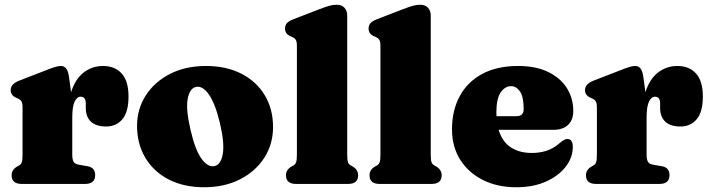

<svg xmlns="http://www.w3.org/2000/svg" viewBox="-20 -775 2992 809"><path d="M271 -449 279.5 -386.5Q297.5 -443 333.2 -470Q369 -497 414 -497Q464.5 -497 493 -465Q521.5 -433 521.5 -368.5Q521.5 -303 495.5 -272.5Q469.5 -242 427.5 -242Q384.5 -242 363 -262.5Q341.5 -283 341.5 -319.5V-340.5Q341 -367.5 319.5 -367.5Q304.5 -367.5 294.5 -346.8Q284.5 -326 284.5 -280V-123.5Q284.5 -103 290.2 -93.2Q296 -83.5 312.5 -81L349 -74.5Q381 -69 381 -37Q381 0 338.5 0H71.5Q29 0 29 -36.5Q29 -60 52.5 -73.5L61.5 -78.5Q68.5 -82.5 71.8 -91.5Q75 -100.5 75 -123.5V-321.5Q75 -341 70.2 -348.2Q65.5 -355.5 56.5 -359.5L47.5 -363.5Q25 -373.5 25 -395.5Q25 -421 60.5 -435L167.5 -476.5Q196 -488 211 -492.5Q226 -497 236.5 -497Q250.5 -497 259 -486.2Q267.5 -475.5 271 -449Z M848 -497Q933.5 -497 997 -464.5Q1060.5 -432 1095.5 -374Q1130.5 -316 1130.5 -239.5Q1130.5 -168 1093.8 -110.5Q1057 -53 991.5 -19.5Q926 14 840 14Q755 14 691.5 -18.5Q628 -51 592.8 -109.5Q557.5 -168 557.5 -245Q557.5 -315.5 594.2 -372.8Q631 -430 696.2 -463.5Q761.5 -497 848 -497ZM885 -75.5Q911 -82 918.8 -127Q926.5 -172 906.5 -257Q886 -341.5 859 -378.5Q832 -415.5 804.5 -408.5Q779 -402 770.8 -358Q762.5 -314 783 -227Q802.5 -142 829.8 -105.2Q857 -68.5 885 -75.5Z M1443 -710V-123.5Q1443 -100.5 1446.2 -91.8Q1449.5 -83 1457 -78.5L1466 -73.5Q1489 -60 1489 -36.5Q1489 0 1446.5 0H1227.5Q1185 0 1185 -36.5Q1185 -60 1208.5 -73.5L1217.5 -78.5Q1224.5 -83 1227.8 -91.8Q1231 -100.5 1231 -123.5V-580.5Q1231 -600 1226.2 -607.2Q1221.5 -614.5 1212.5 -618.5L1203.5 -622.5Q1181 -632.5 1181 -654.5Q1181 -668.5 1189 -677.5Q1197 -686.5 1216.5 -694L1325 -736Q1351.5 -746 1367.2 -750.5Q1383 -755 1398.5 -755Q1420 -755 1431.5 -742.2Q1443 -729.5 1443 -710Z M1795 -710V-123.5Q1795 -100.5 1798.2 -91.8Q1801.5 -83 1809 -78.5L1818 -73.5Q1841 -60 1841 -36.5Q1841 0 1798.5 0H1579.5Q1537 0 1537 -36.5Q1537 -60 1560.5 -73.5L1569.5 -78.5Q1576.5 -83 1579.8 -91.8Q1583 -100.5 1583 -123.5V-580.5Q1583 -600 1578.2 -607.2Q1573.5 -614.5 1564.5 -618.5L1555.5 -622.5Q1533 -632.5 1533 -654.5Q1533 -668.5 1541 -677.5Q1549 -686.5 1568.5 -694L1677 -736Q1703.5 -746 1719.2 -750.5Q1735 -755 1750.5 -755Q1772 -755 1783.5 -742.2Q1795 -729.5 1795 -710Z M2395.5 -307.5Q2395.5 -269.5 2373.5 -248.8Q2351.5 -228 2312 -228H2081Q2096 -178 2132.2 -154.2Q2168.5 -130.5 2221 -130.5Q2252.5 -130.5 2281 -139.2Q2309.5 -148 2334.5 -169Q2348.5 -181 2356.2 -185.2Q2364 -189.5 2371.5 -189.5Q2393.5 -188.5 2393.5 -156Q2393.5 -111.5 2363.8 -72.8Q2334 -34 2280.5 -10Q2227 14 2155 14Q2075.5 14 2014.5 -16.8Q1953.5 -47.5 1919 -102.2Q1884.5 -157 1884.5 -230.5Q1884.5 -309 1916.8 -369.2Q1949 -429.5 2011.2 -463.2Q2073.5 -497 2163 -497Q2238 -497 2289.8 -471.8Q2341.5 -446.5 2368.5 -403.8Q2395.5 -361 2395.5 -307.5ZM2071.5 -301.5Q2071.5 -293.5 2072 -285.5H2156Q2186.5 -285.5 2186.5 -315Q2186.5 -367 2171 -389.5Q2155.5 -412 2133.5 -412Q2108 -412 2089.8 -385.8Q2071.5 -359.5 2071.5 -301.5Z M2691 -449 2699.5 -386.5Q2717.5 -443 2753.2 -470Q2789 -497 2834 -497Q2884.5 -497 2913 -465Q2941.5 -433 2941.5 -368.5Q2941.5 -303 2915.5 -272.5Q2889.5 -242 2847.5 -242Q2804.5 -242 2783 -262.5Q2761.5 -283 2761.5 -319.5V-340.5Q2761 -367.5 2739.5 -367.5Q2724.5 -367.5 2714.5 -346.8Q2704.5 -326 2704.5 -280V-123.5Q2704.5 -103 2710.2 -93.2Q2716 -83.5 2732.5 -81L2769 -74.5Q2801 -69 2801 -37Q2801 0 2758.5 0H2491.5Q2449 0 2449 -36.5Q2449 -60 2472.5 -73.5L2481.5 -78.5Q2488.5 -82.5 2491.8 -91.5Q2495 -100.5 2495 -123.5V-321.5Q2495 -341 2490.2 -348.2Q2485.5 -355.5 2476.5 -359.5L2467.5 -363.5Q2445 -373.5 2445 -395.5Q2445 -421 2480.5 -435L2587.5 -476.5Q2616 -488 2631 -492.5Q2646 -497 2656.5 -497Q2670.5 -497 2679 -486.2Q2687.5 -475.5 2691 -449Z"/></svg>

Font: Fraunces 9pt S050 Black
Style: Regular
Weight: 900
Version: Version 1.000; ttfautohint (v1.8.3)